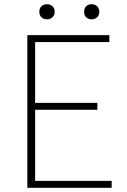

<svg xmlns="http://www.w3.org/2000/svg" viewBox="-20 -893 602 913"><path d="M110 -726H500V-693H147V-404H443V-371H147V-33H511V0H110ZM204 -801Q188 -801 177.5 -810.5Q167 -820 167 -837Q167 -854 177.5 -863.5Q188 -873 204 -873Q218 -873 229 -863.5Q240 -854 240 -837Q240 -820 229 -810.5Q218 -801 204 -801ZM416 -801Q400 -801 390 -810.5Q380 -820 380 -837Q380 -854 390 -863.5Q400 -873 416 -873Q431 -873 441.5 -863.5Q452 -854 452 -837Q452 -820 441.5 -810.5Q431 -801 416 -801Z"/></svg>

Font: SpoqaHanSans
Style: Thin
Weight: 250
Designer: [Spoqa Han Sans] Dong-huui Kim \uAE40 \uB3D9 \uD718   [Noto Sans] Ryoko NISHIZUKA \u897F \u585A \u6DBC \u5B50  (kana & i
Foundry: Spoqa (http://bi.spoqa.com)
Version: Version 1.004;PS 1.004;hotconv 1.0.82;makeotf.lib2.5.63406